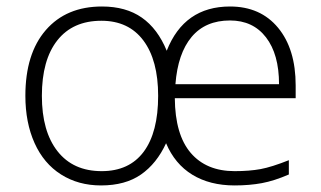

<svg xmlns="http://www.w3.org/2000/svg" viewBox="-20 -561 988 591"><path d="M702.1 9.8Q626 9.8 572 -23.2Q518.1 -56.2 491.2 -120.1Q462.4 -57.6 414.1 -23.9Q365.7 9.8 291 9.8Q221.2 9.8 168 -23.9Q114.7 -57.6 86.4 -120.6Q58.1 -183.6 58.1 -266.1Q58.1 -396 121.1 -468.5Q184.1 -541 293.9 -541Q367.7 -541 416.5 -506.8Q465.3 -472.7 493.2 -404.8Q546.9 -541 688 -541Q781.7 -541 835.9 -475.6Q890.1 -410.2 890.1 -297.9V-258.8H518.1Q519 -146.5 567.1 -90.3Q615.2 -34.2 702.1 -34.2Q747.6 -34.2 782 -40.5Q816.4 -46.9 869.1 -67.9V-23.9Q824.2 -4.4 786.1 2.7Q748 9.8 702.1 9.8ZM108.9 -266.1Q108.9 -156.7 157 -95.5Q205.1 -34.2 293 -34.2Q377.9 -34.2 422.4 -94Q466.8 -153.8 466.8 -266.1Q466.8 -375.5 421.4 -436.3Q376 -497.1 292 -497.1Q204.1 -497.1 156.5 -436.8Q108.9 -376.5 108.9 -266.1ZM688 -498Q612.3 -498 569.8 -447.3Q527.3 -396.5 520 -301.8H838.9Q838.9 -394 798.8 -446Q758.8 -498 688 -498Z"/></svg>

Font: Zoram GWeb Light
Style: Regular
Weight: 300
Foundry: Ascender Corporation
Version: Version 1.000